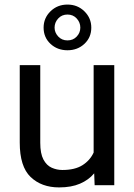

<svg xmlns="http://www.w3.org/2000/svg" viewBox="-20 -815 591 845"><path d="M396.5 0 394.5 -52.2Q370.1 -22.9 332 -6.6Q293.9 9.8 240.2 9.8Q162.6 9.8 114.7 -36.1Q66.9 -82 66.9 -187.5V-528.3H157.2V-186.5Q157.2 -139.2 171.1 -113Q185.1 -86.9 207.5 -76.9Q230 -66.9 254.4 -66.9Q309.6 -66.9 342.8 -87.9Q376 -108.9 392.1 -143.6V-528.3H482.9V0ZM171.9 -693.4Q171.9 -735.4 202.1 -765.1Q232.4 -794.9 276.9 -794.9Q321.3 -794.9 351.6 -765.1Q381.8 -735.4 381.8 -693.4Q381.8 -650.4 351.6 -622.1Q321.3 -593.8 276.9 -593.8Q232.4 -593.8 202.1 -622.1Q171.9 -650.4 171.9 -693.4ZM220.2 -693.4Q220.2 -671.9 236.1 -654.5Q252 -637.2 276.9 -637.2Q301.8 -637.2 317.6 -654.1Q333.5 -670.9 333.5 -693.4Q333.5 -716.3 317.6 -733.6Q301.8 -751 276.9 -751Q252 -751 236.1 -733.6Q220.2 -716.3 220.2 -693.4Z"/></svg>

Font: Vazirmatn RD UI
Style: Regular
Weight: 400
Designer: Saber Rastikerdar
Foundry: Saber Rastikerdar
Version: Version 33.003